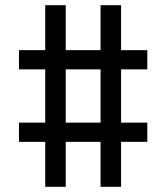

<svg xmlns="http://www.w3.org/2000/svg" viewBox="-20 -737 640 739"><path d="M154 -18V-191H53V-265H154V-470H53V-544H154V-717H233V-544H367V-717H446V-544H547V-470H446V-265H547V-191H446V-18H367V-191H233V-18ZM367 -265V-470H233V-265Z"/></svg>

Font: Iosevka Extended
Style: Regular
Weight: 400
Width: 7
Monospace: yes
Designer: Belleve Invis
Foundry: Belleve Invis
Version: Version 32.5.0; ttfautohint (v1.8.4)